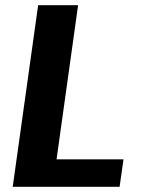

<svg xmlns="http://www.w3.org/2000/svg" viewBox="-20 -720 553 740"><path d="M456 -106 441 0H29L127 -700H281L198 -106Z"/></svg>

Font: Krub
Style: Bold Italic
Weight: 700
Italic angle: -8°
Designer: Ekaluck Peanpanawate
Foundry: Cadson Demak Co.,Ltd.
Version: Version 1.000; ttfautohint (v1.6)